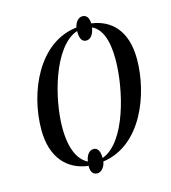

<svg xmlns="http://www.w3.org/2000/svg" viewBox="-121 -868 911 1025"><g transform="rotate(-15 335.0 -355.5)"><path d="M291 60C311 60 332 39 337 7C555 -23 652 -283 652 -475C652 -635 571 -708 465 -722C465 -755 450 -771 429 -771C406 -771 390 -750 383 -721C171 -698 61 -451 61 -241C61 -87 141 -4 255 9C253 45 269 60 291 60ZM257 -14C207 -39 172 -104 172 -223C172 -384 244 -656 382 -702C381 -657 395 -640 417 -640C439 -640 457 -660 464 -700C512 -677 541 -617 541 -504C541 -339 476 -61 338 -12C338 -54 324 -71 303 -71C279 -71 262 -48 257 -14Z"/></g></svg>

Font: Noto Serif Display ExtraCondensed Medium
Style: Italic
Weight: 500
Width: 2
Italic angle: -12°
Designer: Monotype Design Team
Foundry: Monotype Imaging Inc.
Version: Version 2.009